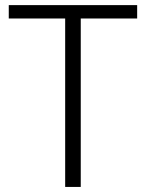

<svg xmlns="http://www.w3.org/2000/svg" viewBox="-20 -738 574 758"><path d="M14.6 -665V-717.8H521.5V-665H298.8V0H237.3V-665Z"/></svg>

Font: Gothic A1 Light
Style: Regular
Weight: 300
Version: Version 2.50